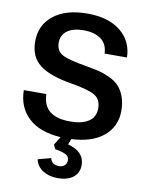

<svg xmlns="http://www.w3.org/2000/svg" viewBox="-104 -811 867 1133"><g transform="rotate(10 329.5 -244.5)"><path d="M322 249Q270 249 233 226Q196 203 186 160L264 139Q272 176 315 178Q337 178 350 166.5Q363 155 363 136Q363 113 343.5 102Q324 91 278 83L266 58L297 8Q170 0 103 -63Q36 -126 35 -228H170Q173 -93 335 -93Q406 -93 446 -119Q486 -145 486 -198Q486 -251 448.5 -274Q411 -297 305 -315Q174 -336 112.5 -383.5Q51 -431 51 -523Q51 -622 125 -680Q199 -738 328 -738Q453 -738 526 -679.5Q599 -621 601 -523H467Q465 -580 426 -608.5Q387 -637 323 -637Q260 -637 224.5 -611.5Q189 -586 189 -540Q189 -491 226.5 -470Q264 -449 374 -431Q419 -423 449 -416Q479 -409 515 -392.5Q551 -376 572.5 -353.5Q594 -331 608.5 -293.5Q623 -256 623 -207Q623 -114 555 -56Q487 2 361 8L348 42Q448 69 448 149Q448 196 414 222.5Q380 249 322 249Z"/></g></svg>

Font: Mona Sans SemiBold
Style: Regular
Weight: 600
Designer: Deni Anggara
Foundry: GitHub
Version: Version 2.000;Glyphs 3.2.3 (3260)